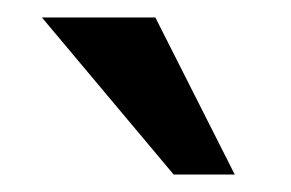

<svg xmlns="http://www.w3.org/2000/svg" viewBox="-20 -800 334 220"><path d="M249 -600 158 -780H28L179 -600Z"/></svg>

Font: Perun
Style: Bold
Weight: 700
Foundry: Copyright (c) Stefan Peev, Context Ltd, 2016
Version: Version 1.089